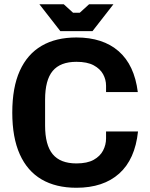

<svg xmlns="http://www.w3.org/2000/svg" viewBox="-20 -877 709 907"><path d="M341 10Q244 10 176.5 -29.5Q109 -69 73.5 -148Q38 -227 38 -345Q38 -464 73.5 -542.5Q109 -621 176.5 -660.5Q244 -700 341 -700Q466 -700 540.5 -635Q615 -570 631 -442H481V-472Q481 -501 467 -526.5Q453 -552 422.5 -568.5Q392 -585 341 -585Q265 -585 229 -542Q193 -499 193 -406V-284Q193 -192 229 -148.5Q265 -105 341 -105Q392 -105 422.5 -122Q453 -139 467 -166Q481 -193 481 -223V-256H632Q618 -124 543 -57Q468 10 341 10ZM516 -857 417 -730H265L166 -857H281L325 -817H357L401 -857Z"/></svg>

Font: Mozilla Headline ExtraLight
Style: Regular
Weight: 200
Designer: Studio DRAMA
Foundry: Studio DRAMA
Version: Version 1.000